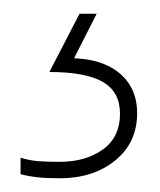

<svg xmlns="http://www.w3.org/2000/svg" viewBox="-20 -20 233 280"><path d="M180 145Q180 188 148 214Q116 240 67 240Q48 240 34.5 238.5Q21 237 10 234V210Q23 214 35.5 215Q48 216 67 216Q105 216 130 198Q155 180 155 146Q155 114 130 99.5Q105 85 52 85L96 0H121L88 65Q117 66 137.5 76Q158 86 169 103.5Q180 121 180 145Z"/></svg>

Font: Noto Sans Symbols Thin
Style: Regular
Weight: 250
Version: Version 2.002